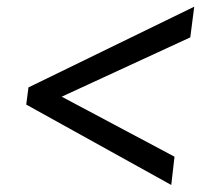

<svg xmlns="http://www.w3.org/2000/svg" viewBox="-20 -584 630 560"><path d="M63 -329 546.5 -564.5 535 -475 160 -302 489 -127 479.5 -44.5 56.5 -279Z"/></svg>

Font: Merriweather 72pt ExtraBold
Style: Italic
Weight: 800
Italic angle: -7.8°
Version: Version 2.101